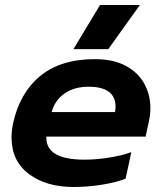

<svg xmlns="http://www.w3.org/2000/svg" viewBox="-20 -731 644 766"><path d="M379 -711H538L412 -535H273ZM26 -183Q26 -208 32 -238Q58 -359 139.5 -427Q221 -495 359 -495Q432 -495 481.5 -468.5Q531 -442 555.5 -397.5Q580 -353 580 -299Q580 -273 574 -247L561 -186H165Q161 -94 317 -94Q363 -94 414 -102Q465 -110 504 -124L481 -18Q443 -3 386 6Q329 15 274 15Q164 15 95 -37Q26 -89 26 -183ZM439 -284Q441 -298 441 -305Q441 -385 333 -385Q276 -385 237.5 -358Q199 -331 186 -284Z"/></svg>

Font: Prompt SemiBold
Style: Italic
Weight: 600
Italic angle: -12°
Designer: Katatrad Team
Foundry: CadsonDemak
Version: Version 1.001